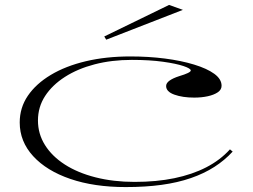

<svg xmlns="http://www.w3.org/2000/svg" viewBox="-20 -744 1025 779"><path d="M490 15Q362 15 265.5 -18Q169 -51 114.5 -110.5Q60 -170 60 -247Q60 -307 93 -355.5Q126 -404 186 -440Q246 -476 328 -495.5Q410 -515 509 -515Q583 -515 649 -506.5Q715 -498 767.5 -482Q820 -466 849.5 -444.5Q879 -423 879 -396Q879 -380 863.5 -369.5Q848 -359 823 -353.5Q798 -348 768 -348Q721 -348 687.5 -360Q654 -372 654 -395Q654 -407 668 -417Q682 -427 707 -435Q754 -449 754 -458Q754 -466 724.5 -476Q695 -486 641 -493.5Q587 -501 515 -501Q433 -501 364 -483Q295 -465 243.5 -432Q192 -399 163 -354.5Q134 -310 134 -255Q134 -201 162.5 -155.5Q191 -110 243 -76.5Q295 -43 367.5 -24.5Q440 -6 526 -6Q615 -6 687.5 -21Q760 -36 816.5 -65Q873 -94 913 -138L924 -129Q892 -94 850 -67Q808 -40 754.5 -21.5Q701 -3 635.5 6Q570 15 490 15ZM411 -583 403 -596 666 -724 722 -704Z"/></svg>

Font: Kalnia Expanded ExtraLight
Style: Regular
Weight: 250
Width: 7
Designer: Frida Medrano
Foundry: Frida Medrano
Version: Version 1.105